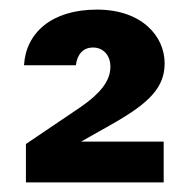

<svg xmlns="http://www.w3.org/2000/svg" viewBox="-20 -732 400 400"><path d="M182 -712C88 -712 34 -664 30 -596H138C141 -619 153 -633 174 -633C194 -633 210 -618 210 -593C210 -562 187 -536 148 -509L34 -432V-352H321V-437H149L218 -476C291 -518 323 -550 323 -600C323 -657 275 -712 182 -712Z"/></svg>

Font: Malmofest SemiBold
Style: Regular
Weight: 600
Designer: Jonny Pinhorn (Poppins), Kolossal
Version: Version 1.004;Glyphs 3.1.2 (3151)